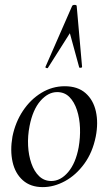

<svg xmlns="http://www.w3.org/2000/svg" viewBox="-20 -752 441 786"><path d="M155 14Q105 14 73.5 -14Q42 -42 31.5 -89Q21 -136 31 -193Q43 -252 74 -298.5Q105 -345 149.5 -372Q194 -399 245 -399Q298 -399 330 -371Q362 -343 372.5 -296Q383 -249 372 -193Q359 -128 325 -81.5Q291 -35 246 -10.5Q201 14 155 14ZM190 -11Q228 -11 259 -47.5Q290 -84 302 -149Q309 -189 307.5 -228.5Q306 -268 295 -301.5Q284 -335 264 -355Q244 -375 214 -375Q177 -375 145.5 -339Q114 -303 101 -236Q93 -195 95 -155.5Q97 -116 108.5 -83Q120 -50 140.5 -30.5Q161 -11 190 -11ZM294 -727 316 -478Q316 -475 310 -474.5Q304 -474 304 -477L266 -616L176 -474Q175 -472 170 -473.5Q165 -475 166 -478L275 -727Q277 -732 285.5 -732Q294 -732 294 -727Z"/></svg>

Font: Cormorant Garamond Light Medium
Style: Italic
Weight: 500
Italic angle: -10°
Version: Version 4.001